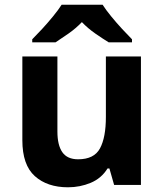

<svg xmlns="http://www.w3.org/2000/svg" viewBox="-20 -786 697 816"><path d="M579 -546V0H465L445 -70H437Q411 -28 365.5 -9Q320 10 269 10Q181 10 128 -37.5Q75 -85 75 -190V-546H224V-227Q224 -169 245 -139Q266 -109 312 -109Q380 -109 405 -155.5Q430 -202 430 -289V-546ZM416 -766Q430 -744 452.5 -716.5Q475 -689 499 -663Q523 -637 541 -619V-606H442Q416 -622 385 -643.5Q354 -665 328 -692Q302 -665 272 -644Q242 -623 216 -606H117V-619Q136 -638 159.5 -663.5Q183 -689 205.5 -716.5Q228 -744 242 -766Z"/></svg>

Font: Noto Sans New Tai Lue
Style: Bold
Weight: 700
Version: Version 2.003